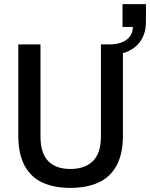

<svg xmlns="http://www.w3.org/2000/svg" viewBox="-20 -902 730 934"><path d="M322 12Q243 12 186.5 -14Q130 -40 99.5 -96.5Q69 -153 69 -243V-686H177V-237Q177 -158 214 -119Q251 -80 322 -80Q394 -80 432.5 -119Q471 -158 471 -237V-686H578V-243Q578 -153 547 -96.5Q516 -40 459 -14Q402 12 322 12ZM512 -635V-686Q565 -686 595.5 -708.5Q626 -731 626 -771H576V-882H690V-797Q690 -746 668.5 -710Q647 -674 607.5 -654.5Q568 -635 512 -635Z"/></svg>

Font: Archivo SemiCondensed Medium
Style: Regular
Weight: 500
Width: 4
Designer: Hector Gatti
Foundry: Omnibus-Type
Version: Version 2.001